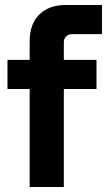

<svg xmlns="http://www.w3.org/2000/svg" viewBox="-20 -750 449 770"><path d="M99 0V-393H10V-510H99V-585Q99 -653 137.5 -691.5Q176 -730 244 -730H389V-613H268Q255 -613 245.5 -604Q236 -595 236 -581V-510H367V-393H236V0Z"/></svg>

Font: MuseoModerno Thin SemiBold
Style: Regular
Weight: 600
Version: Version 1.003